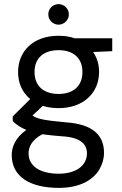

<svg xmlns="http://www.w3.org/2000/svg" viewBox="-20 -682 592 934"><path d="M265 -156C387 -156 462 -231 462 -332C462 -369 452 -401 433 -429L526 -433V-496H343C320 -504 294 -508 265 -508C137 -508 68 -429 68 -332C68 -277 88 -233 127 -200L42 -116V-93C59 -76 79 -62 108 -50C53 -11 37 35 37 72C37 180 130 232 266 232C367 232 431 195 463 143C478 117 486 90 486 61C486 -23 433 -78 300 -87C204 -96 162 -102 138 -120L188 -167C211 -160 237 -156 265 -156ZM265 -225C193 -225 148 -263 148 -332C148 -400 193 -438 265 -438C336 -438 381 -400 381 -332C381 -263 336 -225 265 -225ZM119 64C119 37 131 0 186 -29C213 -25 244 -22 281 -19C374 -14 403 21 403 64C403 124 349 163 266 163C182 163 119 131 119 64ZM265 -562C292 -562 315 -585 315 -612C315 -640 292 -662 265 -662C237 -662 215 -640 215 -612C215 -585 237 -562 265 -562Z"/></svg>

Font: Rootstock Sans Body
Style: Regular
Weight: 400
Designer: Colophon Foundry, Jonny Pinhorn
Foundry: Colophon Foundry
Version: Version 1.200;FEAKit 1.0